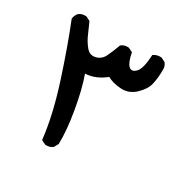

<svg xmlns="http://www.w3.org/2000/svg" viewBox="-128 -471 756 769"><g transform="rotate(30 250.0 -87.0)"><path d="M176.8 180.7 157.2 170.9Q145.5 63.5 101.6 -72.3Q57.6 -208 16.6 -309.6Q18.6 -325.2 28.3 -336.9Q42 -348.6 63.5 -346.7L83 -336.9Q94.7 -311.5 105.5 -286.1Q116.2 -260.7 133.8 -239.3Q151.4 -217.8 176.3 -223.6Q201.2 -229.5 212.9 -252.9Q224.6 -276.4 238.3 -313.5Q252 -325.2 273.4 -323.2L293 -313.5Q300.8 -270.5 315.4 -256.8Q330.1 -243.2 348.1 -261.7Q366.2 -280.3 369.1 -344.7Q384.8 -356.4 406.2 -354.5L425.8 -344.7Q437.5 -331.1 435.5 -309.6Q435.5 -276.4 428.7 -247.1Q421.9 -217.8 392.6 -190.4Q363.3 -163.1 325.2 -166Q287.1 -168.9 263.7 -182.6Q220.7 -147.5 172.9 -145.5Q194.3 -86.9 209.5 2Q224.6 90.8 222.7 151.4L211.9 170.9Q198.2 182.6 176.8 180.7Z"/></g></svg>

Font: JasonHandwriting4
Style: Regular
Weight: 400
Version: Version 1.01.21